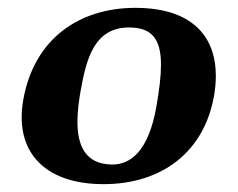

<svg xmlns="http://www.w3.org/2000/svg" viewBox="-20 -459 606 489"><path d="M39.3 -205C36.6 -189.4 35.2 -174.6 35.2 -160.4C35.2 -53.9 111.9 10 243.4 10C396.4 10 500.5 -75.8 524.9 -214C528.1 -231.8 529.7 -249.1 529.7 -265.6C529.7 -366 469.7 -439 324.6 -439C181.6 -439 66.7 -360 39.3 -205ZM308.8 -389C367.7 -389 390 -358.7 390 -293.8C390 -265.1 385.7 -229.6 378.2 -187C357.9 -72 311.2 -40 266.2 -40C195.2 -40 177.2 -91.7 177.2 -149C177.2 -175.7 181.1 -203.6 185.4 -228C200.7 -315 222.8 -389 308.8 -389Z"/></svg>

Font: Linux Biolinum O 
Style: Bold Italic
Weight: 700
Designer: Philipp H. Poll
Foundry: Philipp H. Poll
Version: Version 1.3.2